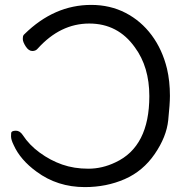

<svg xmlns="http://www.w3.org/2000/svg" viewBox="-20 -739 765 783"><path d="M326 24Q214 24 129 -39Q63 -87 36 -147Q25 -169 25 -183Q25 -185 25.5 -195.5Q26 -206 45 -206Q61 -206 73 -188Q99 -148 142 -116.5Q185 -85 233.5 -68Q282 -51 340 -51Q397 -51 451 -77Q589 -141 589 -347Q589 -466 530 -546Q461 -643 344 -643Q226 -643 134 -541Q126 -531 112 -531Q97 -531 85 -549.5Q73 -568 73 -580Q73 -581 73.5 -588Q74 -595 80 -600Q201 -719 352 -719Q429 -719 492 -686.5Q555 -654 598.5 -595.5Q642 -537 661 -459Q673 -408 673 -348Q673 -316 666 -248.5Q659 -181 611 -111Q563 -41 488.5 -8.5Q414 24 326 24Z"/></svg>

Font: LXGW WenKai Lite Medium
Style: Regular
Weight: 500
Designer: LXGW / Fontworks Inc.
Foundry: LXGW / Fontworks Inc.
Version: Version 1.511; March 25, 2025